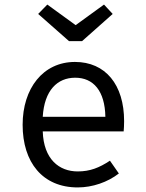

<svg xmlns="http://www.w3.org/2000/svg" viewBox="-20 -809 640 840"><path d="M435 -789 311 -699 187 -789 147 -748 282 -629H339L473 -748ZM167 -234H521C522 -245 523 -261 523 -279C523 -439 441 -538 308 -538C168 -538 79 -422 79 -263C79 -99 166 11 320 11C385 11 451 -12 500 -50L461 -106C414 -75 374 -59 320 -59C239 -59 171 -112 167 -234ZM309 -469C389 -469 439 -411 441 -298H167C174 -414 231 -469 309 -469Z"/></svg>

Font: FiraMono Nerd Font
Style: Regular
Weight: 400
Designer: Carrois Corporate & Edenspiekermann AG
Foundry: Carrois Corporate GbR & Edenspiekermann AG
Version: Version 003.206;Nerd Fonts 3.3.0